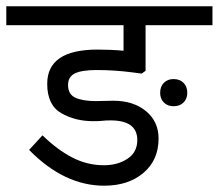

<svg xmlns="http://www.w3.org/2000/svg" viewBox="-50 -590 695 610"><path d="M625 -510H412.5V-365L400 -356.2L371.2 -360Q313.8 -367.5 257.5 -367.5Q210 -367.5 188.1 -356.9Q166.2 -346.2 166.2 -320Q166.2 -290 190 -279.4Q213.8 -268.8 255 -268.8L310 -270Q373.8 -270 413.8 -236.9Q453.8 -203.8 453.8 -150Q453.8 -81.2 405.6 -40.6Q357.5 0 281.2 0Q153.8 0 42.5 -113.8L85 -160Q132.5 -113.8 180 -89.4Q227.5 -65 280 -65Q323.8 -65 355 -85.6Q386.2 -106.2 386.2 -145Q386.2 -207.5 301.2 -207.5Q285 -207.5 275 -206.2Q267.5 -205 246.2 -205Q188.8 -205 144.4 -230.6Q100 -256.2 100 -323.8Q100 -432.5 260 -432.5Q302.5 -432.5 342.5 -428.8V-510H-30V-570H625ZM545 -295Q545 -276.2 533.1 -264.4Q521.2 -252.5 501.2 -252.5Q482.5 -252.5 470.6 -264.4Q458.8 -276.2 458.8 -295Q458.8 -315 470.6 -326.9Q482.5 -338.8 501.2 -338.8Q521.2 -338.8 533.1 -326.9Q545 -315 545 -295Z"/></svg>

Font: Cambay
Style: Regular
Weight: 400
Designer: Pooja Saxena
Foundry: Pooja Saxena
Version: Version 1.181;PS 001.181;hotconv 1.0.70;makeotf.lib2.5.58329